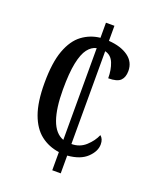

<svg xmlns="http://www.w3.org/2000/svg" viewBox="-134 -794 711 873"><g transform="rotate(20 221.0 -357.0)"><path d="M226 -88Q175 -95 137 -124.5Q99 -154 78 -211.5Q57 -269 57 -361Q57 -460 79 -519.5Q101 -579 139.5 -607.5Q178 -636 226 -641V-714H267V-641Q326 -637 361.5 -611.5Q397 -586 397 -542Q397 -512 381 -496Q365 -480 322 -480Q322 -521 309.5 -552.5Q297 -584 267 -591V-142Q307 -142 335.5 -168Q364 -194 377 -225Q393 -212 393 -186Q393 -152 361 -121.5Q329 -91 267 -86V0H226ZM226 -591Q202 -586 184 -562.5Q166 -539 156 -490.5Q146 -442 146 -362Q146 -271 165.5 -216.5Q185 -162 226 -147Z"/></g></svg>

Font: Noto Serif Ethiopic ExtraCondensed
Style: Regular
Weight: 400
Width: 2
Designer: Monotype Design Team
Foundry: Monotype Imaging Inc.
Version: Version 2.102; ttfautohint (v1.8.4.7-5d5b)